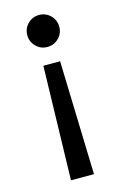

<svg xmlns="http://www.w3.org/2000/svg" viewBox="-108 -669 497 784"><g transform="rotate(-15 140.0 -277.0)"><path d="M139.6 -619.6Q168 -619.6 187.7 -599.9Q207.5 -580.1 207.5 -551.8Q207.5 -523.9 187.7 -504.2Q168 -484.4 139.6 -484.4Q111.8 -484.4 92 -504.2Q72.3 -523.9 72.3 -551.8Q72.3 -580.1 92 -599.9Q111.8 -619.6 139.6 -619.6ZM103.5 -414.6H174.3L188.5 66.4H91.3Z"/></g></svg>

Font: Cadman
Style: Regular
Weight: 400
Designer: Paul James MIller
Foundry: High-Logic / Made with FontCreator
Version: Version 2.114;March 28, 2021;FontCreator 13.0.0.2683 64-bit